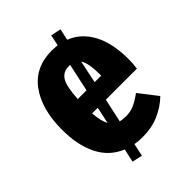

<svg xmlns="http://www.w3.org/2000/svg" viewBox="-198 -698 870 870"><g transform="rotate(-45 237.5 -263.0)"><path d="M257 -220 232 -106Q247 -102 270 -102Q297 -102 321 -112.5Q345 -123 375 -145L443 -57Q408 -23 361 -2.5Q314 18 257 18Q227 18 206 14L193 75L144 64L158 0Q89 -28 54.5 -96Q20 -164 20 -264Q20 -395 77 -473Q134 -551 242 -551Q253 -551 277 -549L288 -601L337 -591L325 -536Q389 -511 424.5 -445.5Q460 -380 460 -275Q460 -254 456 -220ZM169 -312H225L254 -446H244Q208 -446 190.5 -417Q173 -388 169 -312ZM300 -421 277 -312H319V-320Q319 -393 300 -421ZM205 -220H169Q173 -166 188 -140Z"/></g></svg>

Font: Fira Sans Extra Condensed ExtraBold
Style: Regular
Weight: 800
Width: 1
Designer: Carrois Corporate & Edenspiekermann AG
Foundry: Carrois Corporate GbR & Edenspiekermann AG
Version: Version 4.203